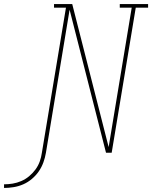

<svg xmlns="http://www.w3.org/2000/svg" viewBox="-186 -755 752 949"><path d="M-166 174V156Q-145 156 -123.5 152.5Q-102 149 -81 140Q-60 131 -42 116Q-24 101 -10.5 82.5Q3 64 10.5 43Q18 22 21 0Q51 -179 80.5 -358.5Q110 -538 140 -717H81V-735H171L351 -28L465 -717H406V-735H546V-717H485L366 0H338L158 -707L41 0Q37 24 28.5 47.5Q20 71 6 91.5Q-8 112 -28 129Q-48 146 -71 156Q-94 166 -118.5 170Q-143 174 -166 174Z"/></svg>

Font: Iosevka Slab Thin Oblique
Style: Regular
Weight: 100
Italic angle: -9°
Monospace: yes
Designer: Belleve Invis
Foundry: Belleve Invis
Version: Version 11.1.0; ttfautohint (v1.8.3)